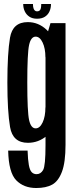

<svg xmlns="http://www.w3.org/2000/svg" viewBox="-20 -714 374 964"><path d="M162 230Q211 230 242 213Q273 196 291 148.5Q309 101 309 12.5V-598H233.5L208.5 -513.5V15.5Q208.5 118.5 196.5 139.5Q184.5 160.5 163.5 160.5Q149 160.5 139.2 150.5Q129.5 140.5 124.8 114.2Q120 88 118.5 42H21Q23.5 152.5 61.5 191.2Q99.5 230 162 230ZM120 3Q173 3 214.5 -31.8Q256 -66.5 256 -130L208 -175Q208 -129 194 -99.2Q180 -69.5 159 -69.5Q135.5 -69.5 126.2 -110.8Q117 -152 117 -300Q117 -447.5 126.2 -488.8Q135.5 -530 159 -530Q180 -530 194 -500.5Q208 -471 208 -426.5L255 -465Q255 -526 214 -564.5Q173 -603 119.5 -603Q43.5 -603 30.2 -524.5Q17 -446 17 -300Q17 -155 30.5 -76Q44 3 120 3ZM166 -620Q190 -620 205.5 -630Q221 -640 228.5 -656.8Q236 -673.5 236 -694H187Q187 -681.5 185.2 -673.2Q183.5 -665 178.8 -661Q174 -657 166 -657Q159.5 -657 155 -661Q150.5 -665 148 -673Q145.5 -681 145.5 -694H96.5Q96.5 -673.5 104.5 -656.8Q112.5 -640 127.8 -630Q143 -620 166 -620Z"/></svg>

Font: Anybody ExtraCondensed Medium
Style: Regular
Weight: 500
Width: 2
Version: Version 1.113;gftools[0.9.25]